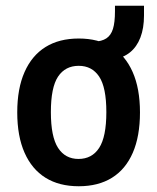

<svg xmlns="http://www.w3.org/2000/svg" viewBox="-20 -638 547 668"><path d="M254 10Q186 10 138.5 -19.5Q91 -49 65.5 -106.5Q40 -164 40 -247Q40 -330 65.5 -387.5Q91 -445 138.5 -474.5Q186 -504 254 -504Q322 -504 369 -474.5Q416 -445 441.5 -387.5Q467 -330 467 -247Q467 -164 442 -106.5Q417 -49 369.5 -19.5Q322 10 254 10ZM253 -85Q300 -85 325 -123.5Q350 -162 350 -248Q350 -334 325 -371.5Q300 -409 254 -409Q207 -409 182 -371.5Q157 -334 157 -248Q157 -162 182 -123.5Q207 -85 253 -85ZM376 -432 307 -477V-493Q334 -494 350 -504.5Q366 -515 373 -537.5Q380 -560 380 -599V-618H481V-584Q481 -540 468.5 -507.5Q456 -475 432.5 -456Q409 -437 376 -432Z"/></svg>

Font: Nunito Sans 10pt Condensed
Style: Bold
Weight: 700
Width: 3
Designer: Vernon Adams
Foundry: Vernon Adams
Version: Version 3.101;gftools[0.9.27]